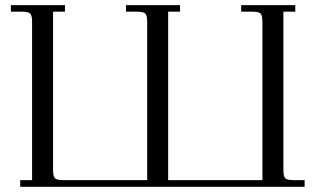

<svg xmlns="http://www.w3.org/2000/svg" viewBox="-20 -722 1216 742"><path d="M22 -676.8V-702.1H231V-676.8H185.1V-65.9Q185.1 -41 192.1 -33.4Q199.2 -25.9 224.1 -25.9H548.8V-637.2Q548.8 -662.1 541.7 -669.4Q534.7 -676.8 509.8 -676.8H466.8V-702.1H675.8V-676.8H629.9V-25.9H994.1V-637.2Q994.1 -662.1 987.1 -669.4Q980 -676.8 955.1 -676.8H912.1V-702.1H1121.1V-676.8H1075.2V-65.9Q1075.2 -40.5 1082.3 -33.2Q1089.4 -25.9 1113.8 -25.9H1157.2V0H58.1V-25.9H104V-637.2Q104 -662.1 96.9 -669.4Q89.8 -676.8 64.9 -676.8Z"/></svg>

Font: Dihjauti S
Style: Regular
Weight: 400
Designer: T. Christopher White
Version: Version 3.0.0